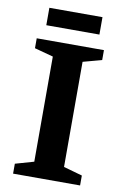

<svg xmlns="http://www.w3.org/2000/svg" viewBox="-86 -808 547 858"><g transform="rotate(10 187.5 -379.0)"><path d="M36 0V-45L120 -69V-546L35 -569V-614H340V-569L255 -546V-69L340 -45V0ZM67 -679V-758H308V-679Z"/></g></svg>

Font: Manuale
Style: Bold
Weight: 700
Version: Version 1.002